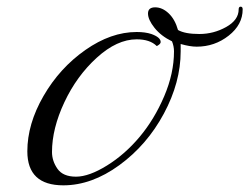

<svg xmlns="http://www.w3.org/2000/svg" viewBox="-20 -538 748 576"><path d="M450 -400Q430 -420 390 -420Q331 -420 270.5 -365Q210 -310 173 -231Q136 -152 136 -82Q136 -55 152.5 -31.5Q169 -8 208 -8Q247 -8 301 -41.5Q355 -75 399 -127.5Q443 -180 472.5 -249Q502 -318 502 -384Q502 -399 496 -414Q463 -430 443.5 -454.5Q424 -479 424 -497.5Q424 -516 445.5 -516Q467 -516 486 -498Q505 -480 514 -448Q535 -436 578 -436Q621 -436 658.5 -457Q696 -478 696 -510Q696 -518 702 -518Q708 -518 708 -510Q708 -464 666 -431Q624 -398 570 -398Q550 -398 522 -406V-384Q522 -291 471.5 -197Q421 -103 338 -42.5Q255 18 170 18Q62 18 62 -84Q62 -166 110.5 -250Q159 -334 236 -388Q313 -442 390 -442Q416 -442 434 -436Q462 -426 462 -412Q462 -408 457 -404Q452 -400 450 -400Z"/></svg>

Font: Miama
Style: Regular
Weight: 400
Italic angle: 16.5°
Designer: Linus Romer
Foundry: Linus Romer
Version: 0.32